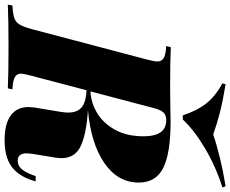

<svg xmlns="http://www.w3.org/2000/svg" viewBox="-151 -883 1000 834"><g transform="rotate(90 349.0 -466.0)"><path d="M697 -121H720L716 -108Q696 -45 654.5 -15.5Q613 14 541 14Q469 14 433 -13Q397 -40 397 -90Q397 -98 399 -116L418 -230Q421 -248 421 -263Q421 -300 399.5 -319.5Q378 -339 324 -342L262 -106Q261 -101 256.5 -84Q252 -67 252 -57Q252 -39 267 -30.5Q282 -22 320 -20L316 0Q247 -3 138 -3Q12 -3 -48 0L-44 -20Q-8 -22 10 -28Q28 -34 38.5 -51Q49 -68 59 -106L190 -602Q199 -636 199 -649Q199 -668 184.5 -677Q170 -686 132 -688L137 -708Q195 -705 307 -705L403 -706Q424 -707 460 -707Q598 -707 661.5 -675Q725 -643 725 -569Q725 -478 640.5 -419.5Q556 -361 410 -348Q510 -342 564.5 -317.5Q619 -293 619 -233Q619 -225 617 -209L600 -105Q598 -87 598 -82Q598 -43 630 -43Q651 -43 665.5 -59Q680 -75 692 -107ZM402 -636 329 -359Q377 -361 421.5 -387Q466 -413 495 -464.5Q524 -516 524 -590Q524 -688 454 -688Q433 -688 421.5 -677Q410 -666 402 -636ZM741 -946 746 -932Q657 -904 578 -857.5Q499 -811 451 -760H433Q413 -821 382 -861Q351 -901 294 -932L298 -946Q370 -934 419.5 -921.5Q469 -909 516 -892Q613 -925 741 -946Z"/></g></svg>

Font: Playfair Display SC Black
Style: Italic
Weight: 900
Italic angle: -14°
Designer: Claus Eggers Sørensen
Foundry: Claus Eggers Sørensen
Version: Version 1.200; ttfautohint (v1.6)